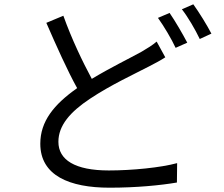

<svg xmlns="http://www.w3.org/2000/svg" viewBox="-20 -835 1040 891"><path d="M824 -792C853 -755 886 -698 907 -654L961 -679C942 -716 904 -778 877 -815ZM713 -752C741 -713 776 -654 795 -613L849 -637C828 -677 792 -739 767 -775ZM707 -642C687 -625 666 -612 637 -595C581 -564 494 -522 406 -469C363 -549 313 -653 274 -762L195 -729C242 -621 293 -507 338 -426C230 -350 167 -272 167 -168C167 -20 303 36 488 36C613 36 725 25 801 12L802 -78C725 -57 592 -44 485 -44C328 -44 251 -93 251 -177C251 -253 306 -316 398 -377C494 -441 605 -492 672 -527C701 -542 724 -554 747 -569Z"/></svg>

Font: Spoqa Han Sans Neo Regular
Style: Regular
Weight: 400
Designer: [Spoqa Han Sans Neo] Dong-huui Kim  Younghwa Kang  Yujin Lee  [Noto Sans] Ryoko NISHIZUKA  (kana & ideographs); Paul D. 
Foundry: Spoqa (http://www.spoqa-han-sans.com)
Version: Version 1.000